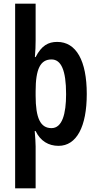

<svg xmlns="http://www.w3.org/2000/svg" viewBox="-20 -846 526 1040"><path d="M450 -337C450 -517 393 -619 290 -619C241 -619 205 -599 173 -537H169C172 -568 173 -602 173 -628V-826H62V174H173V-53C173 -73 171 -99 168 -136H173C199 -82 243 -56 297 -56C395 -56 450 -160 450 -337ZM338 -336C338 -229 317 -152 259 -152C199 -152 173 -206 173 -328V-352C173 -473 199 -524 259 -524C311 -524 338 -466 338 -336Z"/></svg>

Font: Noto Sans Malayalam UI ExtraCondensed SemiBold
Style: Regular
Weight: 600
Width: 2
Designer: Jelle Bosma - Monotype Design Team
Foundry: Monotype Imaging Inc.
Version: Version 2.104